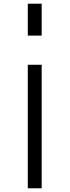

<svg xmlns="http://www.w3.org/2000/svg" viewBox="-20 -861 382 1048"><path d="M131.7 -666.7V-840.8H207.5V-666.7ZM207.5 -507.5V166.7H131.7V-507.5Z"/></svg>

Font: 0xA000-Squarish
Style: Squareish
Weight: 400
Version: Version 0.1